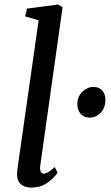

<svg xmlns="http://www.w3.org/2000/svg" viewBox="-20 -838 501 868"><path d="M161.9 -88.8Q159.8 -71.8 164 -62.5Q168.3 -53.1 176.8 -53.1Q186 -53.1 197.4 -59.2Q208.8 -65.2 227.3 -82.8L240.3 -57.2Q235.8 -50.1 221 -33.9Q206.1 -17.8 181.3 -3.9Q156.5 10 121.3 10Q103.5 10 88.7 3.8Q74 -2.3 65.4 -16.1Q56.9 -29.9 57.3 -52.2Q57.3 -56.5 57.8 -62.9Q58.4 -69.3 59.2 -75.9Q60.1 -82.5 60.6 -86.7L154.7 -746.3L93.5 -763.9L102.5 -799.1L242 -817.7L262.9 -805.1ZM329.6 -367.3Q329.8 -401.7 352.4 -423.3Q375 -445 402.1 -445Q428.8 -445 442.6 -428.3Q456.5 -411.5 456.5 -387.6Q456.5 -351.7 436.1 -329Q415.8 -306.3 383.9 -306.3Q360.2 -306.3 344.8 -323.2Q329.5 -340 329.6 -367.3Z"/></svg>

Font: Merriweather 7pt Light
Style: Italic
Weight: 300
Italic angle: -7.8°
Designer: Eben Sorkin
Foundry: Eben Sorkin
Version: Version 2.200;gftools[0.9.31]